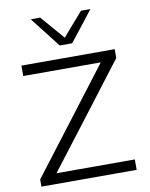

<svg xmlns="http://www.w3.org/2000/svg" viewBox="-102 -1043 871 1116"><g transform="rotate(-10 333.5 -484.5)"><path d="M50.5 0V-42.5Q79.5 -80.5 115.8 -128Q152 -175.5 189 -224Q225.5 -272 256.5 -312L515.5 -651.5H58V-713H608.5V-660.5Q560.5 -597.5 514 -537Q467.5 -476 421 -415L150 -61.5H612.5V0ZM297.5 -789.5Q263 -834 228.2 -878.8Q193.5 -923.5 158.5 -968L213.5 -969Q244 -933.5 274 -899Q304 -864.5 334.5 -829Q365 -864 394.5 -898.5Q424 -932.5 454.5 -967H510Q475.5 -923 441 -878.5Q406 -834 371 -789.5Z"/></g></svg>

Font: Heraclito Light
Style: Regular
Weight: 300
Designer: Kostas Bartsokas (font) & Cristiano Sobral (main changes)
Foundry: Kostas Bartsokas (font) & Cristiano Sobral (main changes)
Version: Version 1.00;July 8, 2020;FontCreator 13.0.0.2655 64-bit